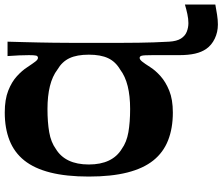

<svg xmlns="http://www.w3.org/2000/svg" viewBox="-86 -666 958 827"><g transform="rotate(-90 393.5 -253.0)"><path d="M787 195Q765 199 743 202.5Q721 206 701 206Q668 206 640 192.5Q612 179 596 156Q582 136 575.5 107.5Q569 79 569 39Q569 17 569 -1.5Q569 -20 569 -37.5Q569 -55 569 -75Q569 -113 566.5 -122Q564 -131 557 -131Q550 -131 541.5 -120.5Q533 -110 517 -85Q503 -63 478.5 -41Q454 -19 416 -3.5Q378 12 322 12Q254 12 202 -8.5Q150 -29 115.5 -72Q81 -115 63.5 -184Q46 -253 46 -350Q46 -447 63.5 -516Q81 -585 115.5 -628Q150 -671 202 -691.5Q254 -712 322 -712Q378 -712 416 -697Q454 -682 478.5 -659.5Q503 -637 517 -615Q533 -591 541.5 -580Q550 -569 557 -569Q565 -569 567 -577Q569 -585 569 -608Q569 -628 568 -650Q567 -672 565 -700H627Q626 -660 625 -626.5Q624 -593 623.5 -563Q623 -533 622.5 -502Q622 -471 622 -434Q622 -397 622 -350Q622 -308 622 -271Q622 -234 622 -200.5Q622 -167 622.5 -135Q623 -103 624 -71Q625 -39 627 -4Q629 29 640.5 47Q652 65 670 72Q688 79 707 79Q725 79 746 74.5Q767 70 787 64ZM98 -350Q98 -299 115 -263.5Q132 -228 165 -208Q194 -187 237 -179.5Q280 -172 337 -172Q393 -172 435.5 -182.5Q478 -193 507 -215Q541 -235 556 -267Q571 -299 571 -350Q571 -401 556 -433Q541 -465 507 -485Q478 -507 435.5 -517.5Q393 -528 337 -528Q280 -528 237 -520.5Q194 -513 165 -492Q132 -472 115 -436.5Q98 -401 98 -350Z"/></g></svg>

Font: Ojuju
Style: Bold
Weight: 700
Designer: Chisaokwu Joboson, Mirko Velimirovic
Foundry: Udi Foundry
Version: Version 1.000